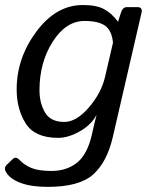

<svg xmlns="http://www.w3.org/2000/svg" viewBox="-22 -541 589 765"><path d="M44.4 -185.1Q44.4 -309.6 123 -415.3Q201.7 -521 308.1 -521Q362.3 -521 392.6 -504.6Q422.9 -488.3 447.8 -455.1H448.7L460 -490.7Q466.8 -512.7 483.9 -512.7H524.9Q546.9 -512.7 542 -490.7L427.7 3.9Q404.8 104 349.6 153.8Q294.4 203.6 168 203.6Q102.1 203.6 60.1 187.7Q18.1 171.9 2.4 145.5Q-7.8 128.4 4.4 116.2L28.8 92.8Q41 80.6 56.2 96.7Q74.7 116.2 103 128.2Q131.3 140.1 183.1 140.1Q243.7 140.1 284.9 107.2Q326.2 74.2 344.2 -5.4L354.5 -50.8Q357.4 -64 362.3 -80.6H361.3Q339.8 -42 294.4 -16.8Q249 8.3 210 8.3Q117.2 8.3 80.8 -48.6Q44.4 -105.5 44.4 -185.1ZM135.3 -181.6Q135.3 -130.9 157.2 -93Q179.2 -55.2 234.4 -55.2Q282.2 -55.2 331.8 -112.5Q381.3 -169.9 396.5 -234.4L428.2 -371.1Q423.3 -419.9 396.5 -438.7Q369.6 -457.5 314.9 -457.5Q240.7 -457.5 188 -374.8Q135.3 -292 135.3 -181.6Z"/></svg>

Font: Istok Web
Style: BoldItalic
Weight: 700
Italic angle: -13°
Designer: Andrey V. Panov
Foundry: Andrey V. Panov
Version: Version 1.0.2g